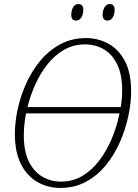

<svg xmlns="http://www.w3.org/2000/svg" viewBox="-20 -912 680 943"><path d="M276 11Q214 11 163 -18.5Q112 -48 82.5 -107Q53 -166 53 -254Q53 -312 67 -376.5Q81 -441 109 -503Q137 -565 179 -615Q221 -665 277 -695Q333 -725 403 -725Q461 -725 511.5 -698Q562 -671 593 -613Q624 -555 624 -462Q624 -407 610.5 -343Q597 -279 570 -216.5Q543 -154 501.5 -102.5Q460 -51 403.5 -20Q347 11 276 11ZM397 -694Q341 -694 295 -667.5Q249 -641 213.5 -596.5Q178 -552 153.5 -497.5Q129 -443 115 -386H573Q580 -429 580 -467Q580 -547 555 -597Q530 -647 489 -670.5Q448 -694 397 -694ZM279 -20Q339 -20 387 -49.5Q435 -79 471 -128Q507 -177 531 -236Q555 -295 567 -355H108Q97 -299 97 -248Q97 -168 122 -118Q147 -68 188.5 -44Q230 -20 279 -20ZM509 -811Q484 -811 484 -839Q484 -859 493 -875.5Q502 -892 519 -892Q543 -892 543 -864Q543 -841 533.5 -826Q524 -811 509 -811ZM354 -811Q330 -811 330 -839Q330 -859 338.5 -875.5Q347 -892 365 -892Q389 -892 389 -864Q389 -841 379.5 -826Q370 -811 354 -811Z"/></svg>

Font: Noto Serif SemiCondensed ExtraLight
Style: Italic
Weight: 200
Width: 4
Italic angle: -12°
Designer: Monotype Design Team
Foundry: Monotype Imaging Inc.
Version: Version 2.013